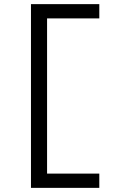

<svg xmlns="http://www.w3.org/2000/svg" viewBox="-20 -720 570 930"><path d="M130 190V-700H461V-631H202L208 -639V133L198 121H461V190Z"/></svg>

Font: Lexend Mega Light
Style: Regular
Weight: 300
Version: Version 1.007